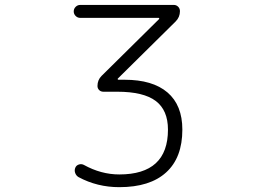

<svg xmlns="http://www.w3.org/2000/svg" viewBox="-20 -774 1040 782"><path d="M306.6 -701.2Q295.9 -701.2 288.1 -709Q280.3 -716.8 280.3 -727.5Q280.3 -738.3 288.1 -746.1Q295.9 -753.9 306.6 -753.9H688.5Q698.2 -753.9 705.6 -746.6Q712.9 -739.3 712.9 -728.5Q712.9 -704.1 695.3 -686.5L460 -454.1Q459 -453.1 459.5 -451.2Q460 -449.2 461.9 -449.2H487.3Q601.6 -449.2 662.1 -397.5Q722.7 -345.7 722.7 -246.1Q722.7 -131.8 656.7 -71.8Q590.8 -11.7 465.8 -11.7Q376 -11.7 299.8 -52.7Q290 -58.6 286.1 -69.8Q282.2 -81.1 287.1 -91.8Q291 -100.6 301.3 -104Q311.5 -107.4 321.3 -102.5Q391.6 -63.5 465.8 -63.5Q664.1 -63.5 664.1 -246.1Q664.1 -325.2 614.3 -362.8Q564.5 -400.4 458 -400.4H401.4Q390.6 -400.4 383.8 -407.2Q377 -414.1 377 -423.8Q377 -448.2 393.6 -464.8L627.9 -696.3Q628.9 -697.3 628.4 -699.2Q627.9 -701.2 626 -701.2Z"/></svg>

Font: Rounded Mgen+ 1mn light
Style: Regular
Weight: 200
Designer: [Source Han Sans]
Ryoko NISHIZUKA  (kana & ideographs); Paul D. Hunt (Latin, Greek & Cyrillic); Wenlong ZHANG  (bopomofo
Version: Version 1.059.20150602